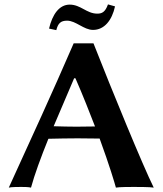

<svg xmlns="http://www.w3.org/2000/svg" viewBox="-20 -850 741 873"><path d="M200 -219C238 -220 297 -221 333 -221C365 -221 400 -220 433 -220C479 -94 501 -19 507 3C524 0 571 0 588 0C605 0 662 0 679 3C629 -98 491 -434 405 -653H315C219 -431 121 -218 20 3C32 0 65 0 76 0C87 0 109 0 121 3C137 -56 166 -135 200 -219ZM412 -275C383 -275 352 -274 328 -274C299 -274 255 -275 224 -276L317 -494H323C359 -412 387 -339 412 -275ZM422 -788C374 -788 347 -829 297 -829C249 -829 218 -784 203 -720L236 -713C244 -744 256 -756 285 -756C325 -756 361 -714 403 -714C454 -714 489 -757 503 -821L471 -830C458 -794 443 -788 422 -788Z"/></svg>

Font: Libertinus Sans
Style: Bold
Weight: 700
Designer: Philipp H. Poll, Khaled Hosny
Foundry: Caleb Maclennan
Version: Version 7.050;RELEASE